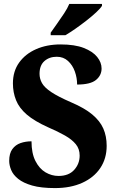

<svg xmlns="http://www.w3.org/2000/svg" viewBox="-20 -951 596 981"><path d="M261 10Q190 10 144.5 -3Q99 -16 73 -37Q47 -58 37 -82.5Q27 -107 27 -129Q27 -167 43 -189Q59 -211 85 -220Q111 -229 141 -229Q141 -168 161 -128.5Q181 -89 212.5 -70.5Q244 -52 279 -52Q331 -52 359 -83Q387 -114 387 -156Q387 -190 367.5 -214Q348 -238 312 -258.5Q276 -279 225 -301Q156 -332 117 -365.5Q78 -399 62 -439Q46 -479 46 -525Q46 -587 78 -631.5Q110 -676 165 -700Q220 -724 289 -724Q362 -724 408 -706Q454 -688 476.5 -660Q499 -632 499 -601Q499 -566 470.5 -542.5Q442 -519 374 -519Q374 -553 362.5 -585.5Q351 -618 327.5 -639.5Q304 -661 270 -661Q232 -661 207 -639Q182 -617 182 -574Q182 -549 194.5 -526.5Q207 -504 242 -480.5Q277 -457 344 -428Q412 -399 451.5 -366Q491 -333 508 -294Q525 -255 525 -206Q525 -141 492.5 -92.5Q460 -44 400.5 -17Q341 10 261 10ZM239 -784Q253 -804 271.5 -830Q290 -856 307.5 -882.5Q325 -909 334 -931H501V-921Q493 -908 471.5 -888Q450 -868 422.5 -846.5Q395 -825 366.5 -805Q338 -785 314 -771H239Z"/></svg>

Font: Noto Serif Khmer SemiCondensed ExtraBold
Style: Regular
Weight: 800
Width: 4
Designer: Danh Hong and the Monotype Design Team
Foundry: Monotype Imaging Inc.
Version: Version 2.004